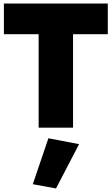

<svg xmlns="http://www.w3.org/2000/svg" viewBox="-20 -720 630 1083"><path d="M2 -527H198V0H392V-527H588V-700H2ZM253 60 165 319 296 343 426 93Z"/></svg>

Font: Jost ExtraBold
Style: Regular
Weight: 800
Version: Version 3.710